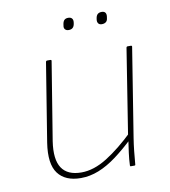

<svg xmlns="http://www.w3.org/2000/svg" viewBox="-75 -699 685 775"><g transform="rotate(-10 267.5 -311.0)"><path d="M195 12Q131 12 101.5 -27.5Q72 -67 85 -152L137 -474Q138 -479 143 -479H155Q161 -479 160 -474L108 -154Q97 -81 120.5 -45.5Q144 -10 201 -10Q252 -10 307 -44.5Q362 -79 423 -138L419 -110Q380 -73 342.5 -45Q305 -17 268.5 -2.5Q232 12 195 12ZM401 0Q398 0 398 -4Q399 -29 402.5 -55Q406 -81 410 -108L411 -120L467 -474Q468 -479 472 -479H485Q491 -479 490 -474L432 -111Q428 -86 425 -58Q422 -30 420 -4Q420 0 416 0ZM386 -585Q376 -585 371.5 -591Q367 -597 368 -606L369 -613Q371 -624 377 -629Q383 -634 393 -634Q403 -634 407.5 -628.5Q412 -623 411 -613L410 -606Q409 -595 402.5 -590Q396 -585 386 -585ZM250 -585Q240 -585 235 -591Q230 -597 232 -606L233 -613Q235 -624 240.5 -629Q246 -634 256 -634Q266 -634 271 -628.5Q276 -623 275 -613L274 -606Q272 -595 266 -590Q260 -585 250 -585Z"/></g></svg>

Font: Sofia Sans Thin
Style: Italic
Weight: 250
Italic angle: -9°
Version: Version 4.100-B